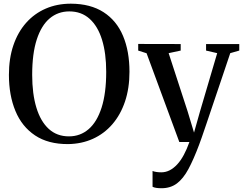

<svg xmlns="http://www.w3.org/2000/svg" viewBox="-20 -772 1321 1044"><path d="M350 11.5Q242 12 170.5 -35.8Q99 -83.5 63.8 -168.8Q28.5 -254 28.5 -365Q28.5 -454.5 52.8 -525.8Q77 -597 122 -647.8Q167 -698.5 228.8 -725.2Q290.5 -752 365.5 -752Q472 -751.5 543 -705.8Q614 -660 649 -576.8Q684 -493.5 684 -381.5Q684 -292.5 659.8 -220.2Q635.5 -148 591 -96.5Q546.5 -45 485.2 -17.2Q424 10.5 350 11.5ZM355 -30.5Q416.5 -30.5 462 -69.8Q507.5 -109 532.5 -187.2Q557.5 -265.5 557.5 -381.5Q557.5 -482 534.8 -555.8Q512 -629.5 467.2 -669.8Q422.5 -710 357 -710Q295.5 -710 250.2 -672Q205 -634 180 -557.5Q155 -481 155 -365Q155 -262 177.8 -187Q200.5 -112 245 -71.2Q289.5 -30.5 355 -30.5ZM858 251.5Q842 251.5 829.2 249.5Q816.5 247.5 809.5 243.5V157.5Q816.5 161 829.8 163Q843 165 857 165Q881 165 902.5 154Q924 143 943.5 122Q963 101 979.5 70.2Q996 39.5 1010 0H955L777 -482.5L731.5 -497V-533L962.5 -532.5V-497L897 -483L1000 -167L1035 -51L1067.5 -166L1161 -483L1100.5 -497V-532.5H1281V-497L1232 -483Q1206.5 -406.5 1182.8 -336.8Q1159 -267 1139 -207.2Q1119 -147.5 1103.2 -101Q1087.5 -54.5 1077 -24.5Q1066.5 5.5 1062.5 15.5Q1033 94 1004.8 146.8Q976.5 199.5 941.8 225.5Q907 251.5 858 251.5Z"/></svg>

Font: Merriweather 72pt Medium
Style: Regular
Weight: 500
Version: Version 2.100